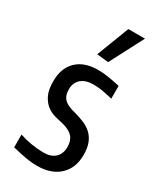

<svg xmlns="http://www.w3.org/2000/svg" viewBox="-205 -871 794 951"><g transform="rotate(30 192.0 -395.5)"><path d="M162 -617 233 -802H328L228 -610ZM179 11Q147 11 113.5 5Q80 -1 36 -12V-85Q68 -74 104.5 -68Q141 -62 175 -62Q217 -62 240.5 -84Q264 -106 264 -145Q264 -181 245.5 -202Q227 -223 185 -234Q161 -239 135.5 -246Q110 -253 89 -269.5Q68 -286 54 -315Q40 -344 40 -393Q40 -468 83.5 -510Q127 -552 205 -552Q233 -552 262.5 -547.5Q292 -543 332 -534V-461Q291 -471 267.5 -474.5Q244 -478 222 -478Q177 -478 152 -456.5Q127 -435 127 -397Q127 -374 133.5 -359.5Q140 -345 151.5 -336Q163 -327 178.5 -321Q194 -315 211 -311Q241 -303 267 -292Q293 -281 312 -263.5Q331 -246 342 -219Q353 -192 353 -151Q353 -76 306.5 -32.5Q260 11 179 11Z"/></g></svg>

Font: Encode Sans Compressed
Style: Medium
Weight: 500
Designer: Pablo Impallari, Andres Torresi
Foundry: Pablo Impallari, Andres Torresi
Version: Version 1.000; ttfautohint (v1.00) -l 8 -r 50 -G 200 -x 14 -